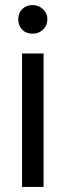

<svg xmlns="http://www.w3.org/2000/svg" viewBox="-20 -738 259 758"><path d="M67 0V-527H152V0ZM109 -605Q83 -605 67.5 -621Q52 -637 52 -662Q52 -687 68 -702.5Q84 -718 109 -718Q132 -718 149.5 -702Q167 -686 167 -662Q167 -637 150 -621Q133 -605 109 -605Z"/></svg>

Font: Onest
Style: Regular
Weight: 400
Designer: Dmitri Voloshin, Andrey Kudryavtsev
Foundry: Dmitri Voloshin, Andrey Kudryavtsev
Version: Version 1.000;gftools[0.9.33]